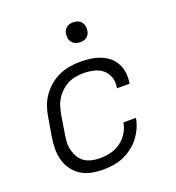

<svg xmlns="http://www.w3.org/2000/svg" viewBox="-132 -828 865 942"><g transform="rotate(-20 300.0 -357.0)"><path d="M247 8Q216 8 186.5 2Q157 -4 133 -19Q109 -34 92 -57Q75 -80 67 -108Q59 -136 59 -166.5Q59 -197 64 -228L81 -328Q85 -355 94.5 -382Q104 -409 121 -433Q138 -457 161.5 -476.5Q185 -496 211.5 -507.5Q238 -519 266 -523.5Q294 -528 321 -528Q347 -528 373.5 -524.5Q400 -521 423.5 -512Q447 -503 466.5 -487.5Q486 -472 498 -450Q510 -428 513.5 -402.5Q517 -377 513 -350L512 -344H447V-348Q452 -376 443.5 -401Q435 -426 415.5 -442Q396 -458 370 -464Q344 -470 317 -470Q297 -470 276 -466.5Q255 -463 236 -453.5Q217 -444 200.5 -429Q184 -414 172.5 -396Q161 -378 155 -358Q149 -338 145 -318L129 -218Q125 -197 124.5 -175.5Q124 -154 129.5 -134.5Q135 -115 145.5 -98Q156 -81 172.5 -70Q189 -59 210 -54.5Q231 -50 252 -50Q279 -50 307 -56.5Q335 -63 359 -80Q383 -97 398.5 -122.5Q414 -148 419 -176H484Q480 -150 468.5 -124.5Q457 -99 440 -77Q423 -55 400 -38Q377 -21 352 -10.5Q327 0 300 4Q273 8 247 8ZM355 -618Q342 -618 331 -622.5Q320 -627 312.5 -636Q305 -645 303 -657.5Q301 -670 303 -683Q304 -691 309 -699.5Q314 -708 321.5 -713Q329 -718 337.5 -720Q346 -722 354 -722Q367 -722 378.5 -717.5Q390 -713 397 -704Q404 -695 406.5 -682.5Q409 -670 406 -657Q405 -649 400 -640.5Q395 -632 388 -627Q381 -622 372 -620Q363 -618 355 -618Z"/></g></svg>

Font: Iosevka Aile Light Oblique
Style: Regular
Weight: 300
Italic angle: -9°
Designer: Belleve Invis
Foundry: Belleve Invis
Version: Version 31.1.0; ttfautohint (v1.8.4)